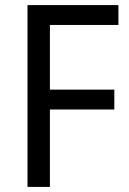

<svg xmlns="http://www.w3.org/2000/svg" viewBox="-20 -734 508 754"><path d="M176 0H88V-714H445V-636H176V-382H429V-304H176Z"/></svg>

Font: Noto Sans Thai SemiCondensed
Style: Regular
Weight: 400
Width: 4
Designer: Monotype Design Team
Foundry: Monotype Imaging Inc.
Version: Version 2.001